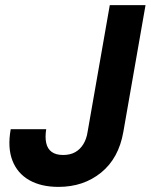

<svg xmlns="http://www.w3.org/2000/svg" viewBox="-20 -720 590 752"><path d="M209 12Q141 12 94.5 -14.5Q48 -41 28.5 -91.5Q9 -142 22 -214H161Q156 -183 161 -160Q166 -137 182.5 -125Q199 -113 227 -113Q255 -113 274.5 -124Q294 -135 306.5 -155.5Q319 -176 323 -203L410 -700H550L463 -203Q445 -100 376 -44Q307 12 209 12Z"/></svg>

Font: DM Sans 18pt ExtraBold
Style: Italic
Weight: 800
Italic angle: -10°
Designer: Colophon Foundry, Jonny Pinhorn
Foundry: Colophon Foundry
Version: Version 4.004;gftools[0.9.30]